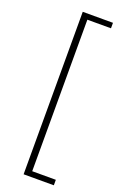

<svg xmlns="http://www.w3.org/2000/svg" viewBox="-164 -755 608 955"><g transform="rotate(20 139.5 -278.0)"><path d="M98 152V-708H258V-679H133V123H258V152Z"/></g></svg>

Font: Source Sans 3 Light
Style: Regular
Weight: 300
Designer: Paul D. Hunt
Foundry: Adobe
Version: Version 3.052;hotconv 1.1.0;makeotfexe 2.6.0